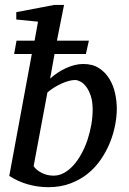

<svg xmlns="http://www.w3.org/2000/svg" viewBox="-20 -757 532 789"><path d="M360.8 -306.2Q360.8 -339.8 353 -363Q345.2 -386.2 334 -400.9Q322.8 -415.5 310.3 -421.9Q297.9 -428.2 289.1 -428.2Q276.9 -428.2 262.2 -424.3Q247.6 -420.4 232.2 -413.3Q216.8 -406.2 201.9 -397Q187 -387.7 174.8 -377L118.2 -74.2Q123 -66.9 131.3 -59.8Q139.6 -52.7 150.4 -47.1Q161.1 -41.5 173.8 -38.3Q186.5 -35.2 200.2 -35.2Q223.1 -35.2 243.9 -46.9Q264.6 -58.6 282.5 -78.6Q300.3 -98.6 314.9 -125.5Q329.6 -152.3 339.6 -182.4Q349.6 -212.4 355.2 -244.4Q360.8 -276.4 360.8 -306.2ZM460 -310.1Q460 -278.8 453.1 -242.9Q446.3 -207 431.9 -171.4Q417.5 -135.7 395 -102.5Q372.6 -69.3 341.3 -43.9Q310.1 -18.6 269.5 -3.2Q229 12.2 178.2 12.2Q135.7 12.2 94.5 0.5Q53.2 -11.2 18.1 -34.2L110.8 -535.2H38.1L47.9 -589.8H122.1L136.2 -668L46.9 -676.8V-707L203.1 -736.8H243.2L213.9 -589.8H345.2L333 -535.2H204.1L186 -434.1Q199.7 -446.3 215.8 -457.3Q231.9 -468.3 249.5 -476.3Q267.1 -484.4 285.4 -489.3Q303.7 -494.1 321.8 -494.1Q360.4 -494.1 386.7 -477.1Q413.1 -460 429.4 -433.1Q445.8 -406.2 452.9 -373.8Q460 -341.3 460 -310.1Z"/></svg>

Font: Charis SIL
Style: Italic
Weight: 400
Italic angle: -11°
Foundry: SIL International
Version: Version 4.112